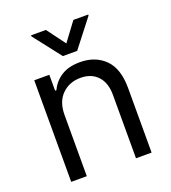

<svg xmlns="http://www.w3.org/2000/svg" viewBox="-139 -867 862 969"><g transform="rotate(-20 292.5 -382.0)"><path d="M160.5 -328.1V0H76.7V-545.5H157.7V-460.2H164.8Q183.9 -501.8 223 -527.2Q262.1 -552.6 323.9 -552.6Q406.6 -552.6 457.6 -501.8Q508.5 -451 508.5 -346.6V0H424.7V-340.9Q424.7 -405.2 391.3 -441.2Q358 -477.3 299.7 -477.3Q239.7 -477.3 200.1 -438.4Q160.5 -399.5 160.5 -328.1ZM218.8 -764.2 292.6 -664.8 366.5 -764.2H446V-758.5L331 -610.8H254.3L139.2 -758.5V-764.2Z"/></g></svg>

Font: Inter Alia
Style: Regular
Weight: 400
Designer: Rasmus Andersson (Latin, Greek, Cyrillic etc.) and Evan from Shavian.info (Shavian, old style figures)
Foundry: Shavian.info
Version: Version 0.001;git-37ab20767